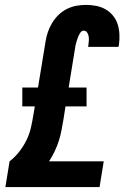

<svg xmlns="http://www.w3.org/2000/svg" viewBox="-20 -763 540 783"><path d="M2 0 19 -105Q41 -122 58.5 -144.5Q76 -167 88 -191.5Q100 -216 106 -242Q112 -268 116 -294L122 -329H71V-406H135L166 -595Q169 -614 175.5 -633Q182 -652 193 -670Q204 -688 219 -702.5Q234 -717 253 -726.5Q272 -736 291.5 -739.5Q311 -743 331 -743Q352 -743 372.5 -739Q393 -735 410.5 -725Q428 -715 441 -699Q454 -683 460 -663.5Q466 -644 467 -623Q468 -602 465 -580L463 -572H339L340 -575Q341 -584 342 -593.5Q343 -603 342 -612Q341 -621 336 -629.5Q331 -638 321 -638Q313 -638 307.5 -629.5Q302 -621 298.5 -612.5Q295 -604 292.5 -595Q290 -586 288 -578L260 -406H333V-329H247L239 -277Q235 -255 231 -233Q227 -211 220 -189Q213 -167 203 -146Q193 -125 180 -105H403L386 0Z"/></svg>

Font: Iosevka Term Curly XBd Obl
Style: Regular
Weight: 800
Italic angle: -9°
Designer: Belleve Invis
Foundry: Belleve Invis
Version: Version 32.3.0